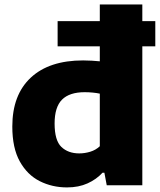

<svg xmlns="http://www.w3.org/2000/svg" viewBox="-20 -828 716 858"><path d="M279.5 9.5Q213 9.5 157.5 -18.5Q102 -46.5 68.5 -106.5Q35 -166.5 35 -262.5Q35 -404 117.5 -481Q200 -558 351.5 -558Q371.5 -558 390.5 -556.8Q409.5 -555.5 426 -554V-808H616V0H457L446.5 -56H438Q411 -26.5 371.2 -8.5Q331.5 9.5 279.5 9.5ZM334 -142.5Q359 -142.5 383.5 -150Q408 -157.5 426 -174.5V-409.5Q412.5 -412.5 394.8 -414.2Q377 -416 358.5 -416Q290.5 -416 257.2 -382.8Q224 -349.5 224 -276Q224 -200.5 254.2 -171.5Q284.5 -142.5 334 -142.5ZM237.5 -621V-733.5H674V-621Z"/></svg>

Font: Encode Sans Semi Expanded ExtraBold
Style: Regular
Weight: 800
Width: 6
Designer: Multiple Designers
Foundry: Impallari Type
Version: Version 3.000; ttfautohint (v1.8.3) -l 8 -r 50 -G 200 -x 14 